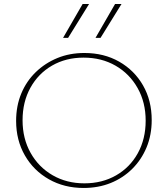

<svg xmlns="http://www.w3.org/2000/svg" viewBox="-20 -927 834 953"><path d="M395 6Q299 6 223 -37Q147 -80 103.5 -155.5Q60 -231 60 -327Q60 -401 85.5 -462.5Q111 -524 157.5 -569Q204 -614 265 -639Q326 -664 399 -664Q496 -664 571.5 -621Q647 -578 690 -503Q733 -428 733 -331Q733 -257 707.5 -195.5Q682 -134 636 -88.5Q590 -43 529 -18.5Q468 6 395 6ZM399 -17Q487 -17 556 -56.5Q625 -96 664 -166.5Q703 -237 703 -328Q703 -419 663 -490Q623 -561 553.5 -601Q484 -641 395 -641Q307 -641 238.5 -601.5Q170 -562 131 -491.5Q92 -421 92 -330Q92 -239 132 -168Q172 -97 241.5 -57Q311 -17 399 -17ZM293 -739 390 -907H422L318 -739ZM454 -739 551 -907H583L479 -739Z"/></svg>

Font: Ysabeau Office Thin
Style: Regular
Weight: 250
Designer: Christian Thalmann (Catharsis Fonts)
Version: Version 2.001;gftools[0.9.30]; featfreeze: tnum,lnum,ss02